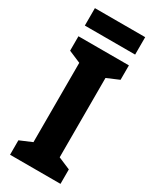

<svg xmlns="http://www.w3.org/2000/svg" viewBox="-224 -943 811 1002"><g transform="rotate(30 181.5 -442.0)"><path d="M333 0H29V-87L102 -118V-596L29 -627V-714H333V-627L260 -596V-118L333 -87ZM333 -884V-779H30V-884Z"/></g></svg>

Font: Noto Sans Lao Condensed ExtraBold
Style: Regular
Weight: 800
Width: 3
Designer: Monotype Design Team
Foundry: Monotype Imaging Inc.
Version: Version 2.003; ttfautohint (v1.8.4.7-5d5b)